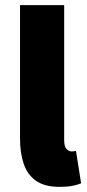

<svg xmlns="http://www.w3.org/2000/svg" viewBox="-20 -716 338 748"><path d="M212 12Q154 12 120.5 -11.5Q87 -35 72.5 -77.5Q58 -120 58 -176V-696H230V-170Q230 -145 239.5 -135.5Q249 -126 258 -126Q263 -126 266.5 -126.5Q270 -127 276 -128L296 -2Q283 4 262 8Q241 12 212 12Z"/></svg>

Font: Assistant ExtraLight ExtraBold
Style: Regular
Weight: 800
Version: Version 3.000